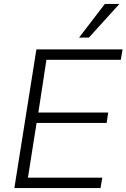

<svg xmlns="http://www.w3.org/2000/svg" viewBox="-20 -956 643 976"><path d="M53 0 165 -705H603L594 -652H216L175 -384H530L522 -331H166L122 -53H500L491 0ZM382 -765 513 -936H587L432 -765Z"/></svg>

Font: Mulish Light
Style: Italic
Weight: 300
Italic angle: -9°
Designer: Vernon Adams
Foundry: Vernon Adams
Version: Version 3.603; ttfautohint (v1.8.3)